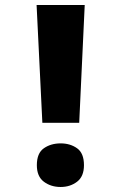

<svg xmlns="http://www.w3.org/2000/svg" viewBox="-20 -734 458 766"><path d="M126 -714H318L296 -244H149ZM127 -75Q127 -123 155 -142.5Q183 -162 222 -162Q260 -162 287.5 -142.5Q315 -123 315 -75Q315 -30 287.5 -9Q260 12 222 12Q183 12 155 -9Q127 -30 127 -75Z"/></svg>

Font: Noto Sans Oriya ExtraBold
Style: Regular
Weight: 800
Version: Version 2.003